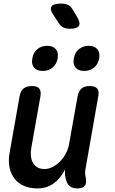

<svg xmlns="http://www.w3.org/2000/svg" viewBox="-20 -1039 640 1069"><path d="M411 10Q382 10 366.5 -4Q351 -18 345 -47Q342 -59 341.5 -72Q341 -85 343 -97Q318 -46 279 -18Q240 10 188 10Q145 10 112.5 -4.5Q80 -19 60 -45.5Q40 -72 33 -107.5Q26 -143 33 -186L89 -502Q94 -532 111 -546Q128 -560 157 -560Q187 -560 198.5 -546Q210 -532 205 -502L154 -214Q150 -192 152 -171Q154 -150 162.5 -134Q171 -118 187 -108Q203 -98 227 -98Q253 -98 276 -111Q299 -124 317.5 -143.5Q336 -163 348 -187Q360 -211 364 -234L412 -502Q417 -532 433.5 -546Q450 -560 480 -560Q509 -560 521 -546Q533 -532 527 -502L456 -98Q453 -85 454 -72.5Q455 -60 458 -47Q463 -18 451.5 -4Q440 10 411 10ZM449 -644Q417 -644 401 -662.5Q385 -681 391 -713Q396 -746 419 -765Q442 -784 474 -784Q506 -784 522 -765Q538 -746 532 -713Q526 -681 503.5 -662.5Q481 -644 449 -644ZM218 -644Q185 -644 169.5 -662.5Q154 -681 160 -713Q165 -746 187.5 -765Q210 -784 243 -784Q275 -784 291 -765Q307 -746 301 -713Q295 -681 272.5 -662.5Q250 -644 218 -644ZM308 -909 277 -956Q256 -987 267 -1003Q278 -1019 319 -1019Q342 -1019 357.5 -1012Q373 -1005 384 -987L411 -942Q429 -910 419 -894.5Q409 -879 369 -879Q349 -879 333.5 -886Q318 -893 308 -909Z"/></svg>

Font: Maple Mono NL SemiBold
Style: Italic
Weight: 600
Italic angle: -10°
Monospace: yes
Designer: subframe7536
Version: Version 7.000